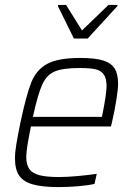

<svg xmlns="http://www.w3.org/2000/svg" viewBox="-20 -754 540 782"><path d="M41 -109Q41 -134 46.5 -166.5Q52 -199 63 -254Q87 -367 107.5 -418.5Q128 -470 172.5 -494Q217 -518 307 -518Q366 -518 399 -508Q432 -498 446.5 -475.5Q461 -453 461 -413Q461 -392 454 -347.5Q447 -303 436 -256L432 -239H106Q87 -147 87 -115Q87 -83 99.5 -65.5Q112 -48 140.5 -40.5Q169 -33 220 -33Q254 -33 297 -37Q340 -41 374 -46L365 -5Q340 1 299 4.5Q258 8 219 8Q152 8 113.5 -3Q75 -14 58 -39Q41 -64 41 -109ZM395 -278 399 -297Q414 -374 414 -403Q414 -435 402.5 -451Q391 -467 368.5 -472Q346 -477 305 -477Q236 -477 203 -463Q170 -449 152 -409.5Q134 -370 114 -278ZM281 -597 216 -729 217 -734H249L314 -630L422 -734H459L458 -729L337 -597Z"/></svg>

Font: Saira Semi Condensed ExtraLight
Style: Italic
Weight: 200
Width: 4
Italic angle: -12°
Designer: Hector Gatti with collaboration of the Omnibus-Type team
Foundry: Omnibus-Type
Version: Version 1.001; ttfautohint (v1.8)